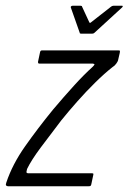

<svg xmlns="http://www.w3.org/2000/svg" viewBox="-44 -647 446 667"><path d="M-22 -13Q-1 -76 43 -138.5Q87 -201 140 -266Q178 -311 213 -349.5Q248 -388 278 -415Q283 -420 284 -422.5Q285 -425 279 -426H93Q90 -426 89 -427.5Q88 -429 88 -432L95 -465Q96 -470 98 -471Q100 -472 103 -472H366Q372 -472 372.5 -470.5Q373 -469 372 -463L366 -437Q365 -433 359.5 -425.5Q354 -418 347 -414Q319 -392 287 -360.5Q255 -329 224.5 -294.5Q194 -260 169 -229Q130 -178 97.5 -134.5Q65 -91 50 -60Q49 -56 48 -50.5Q47 -45 55 -45H275Q279 -45 280 -44Q281 -43 280 -39L273 -6Q272 -2 270 -1Q268 0 264 0H-16Q-20 0 -22.5 -2.5Q-25 -5 -22 -13ZM238 -530Q233 -530 233 -533L202 -621Q201 -623 203 -625Q205 -627 208 -627H236Q241 -627 241 -624L266 -570Q268 -565 273 -570L342 -624Q346 -627 350 -627H380Q383 -627 382.5 -625Q382 -623 380 -621L284 -533Q281 -530 276 -530Z"/></svg>

Font: Glory Thin Light
Style: Italic
Weight: 300
Italic angle: -12°
Version: Version 1.011